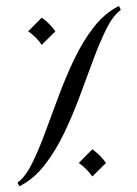

<svg xmlns="http://www.w3.org/2000/svg" viewBox="-20 -598 470 658"><path d="M123 -537.6Q150.9 -517.6 169.9 -490.7L123 -444.3Q105.5 -470.2 76.7 -490.7ZM296.4 -86.4Q324.2 -66.4 343.3 -39.6L296.4 6.8Q278.8 -19 250 -39.6ZM46.4 40.5 40 27.8Q66.4 8.8 88.9 -35.9Q111.3 -80.6 133.5 -140.6Q155.8 -200.7 180.2 -266.6Q204.6 -332.5 234.1 -394.5Q263.7 -456.5 301.3 -504.9Q338.9 -553.2 387.7 -577.6L394 -564Q367.7 -544.9 345.2 -500.2Q322.8 -455.6 300.5 -395.5Q278.3 -335.4 253.9 -269.8Q229.5 -204.1 200 -142.3Q170.4 -80.6 132.8 -32.2Q95.2 16.1 46.4 40.5Z"/></svg>

Font: Lateef Light
Style: Regular
Weight: 300
Designer: SIL International
Foundry: SIL International
Version: Version 4.200